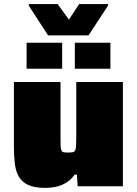

<svg xmlns="http://www.w3.org/2000/svg" viewBox="-20 -911 668 939"><path d="M203 8Q150 8 119 -6Q88 -20 72.5 -46.5Q57 -73 52.5 -111Q48 -149 48 -197V-510H276V-242Q276 -214 276.5 -198Q277 -182 280.5 -175Q284 -168 291.5 -166.5Q299 -165 313 -165Q327 -165 335 -166.5Q343 -168 347 -174.5Q351 -181 352 -196Q353 -211 353 -238V-510H581V0H360L356 -57H345Q327 -31 302 -16.5Q277 -2 251 3Q225 8 203 8ZM110 -575V-702H284V-575ZM346 -575V-702H520V-575ZM215 -738 121 -883V-891H262L317 -815L367 -891H508V-883L413 -738Z"/></svg>

Font: Saira SemiExpanded Black
Style: Regular
Weight: 900
Width: 6
Designer: Hector Gatti with collaboration of the Omnibus-Type team
Foundry: Omnibus-Type
Version: Version 1.101